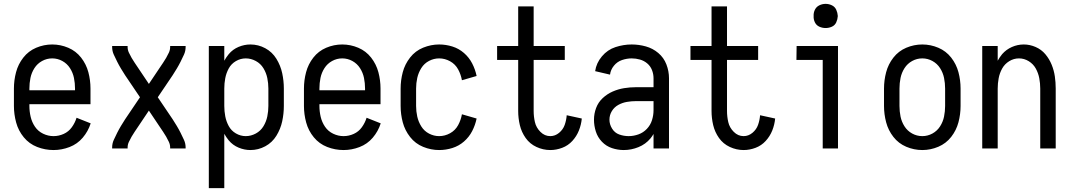

<svg xmlns="http://www.w3.org/2000/svg" viewBox="-20 -768 5540 993"><path d="M257 8Q213 8 172 -8Q131 -24 103 -58Q75 -92 63.5 -134.5Q52 -177 52 -220V-310Q52 -353 63 -394.5Q74 -436 100.5 -470Q127 -504 167 -521Q207 -538 250 -538Q293 -538 333 -521Q373 -504 399.5 -470Q426 -436 437 -394.5Q448 -353 448 -310V-229H132V-220Q132 -192 138.5 -164Q145 -136 161 -112.5Q177 -89 203 -76.5Q229 -64 257 -64Q284 -64 309.5 -75.5Q335 -87 351.5 -110Q368 -133 376 -159L449 -130Q436 -89 408 -56Q380 -23 339.5 -7.5Q299 8 257 8ZM132 -301H368V-310Q368 -338 362.5 -365Q357 -392 342 -415.5Q327 -439 302.5 -452.5Q278 -466 250 -466Q222 -466 197.5 -452.5Q173 -439 158 -415.5Q143 -392 137.5 -365Q132 -338 132 -310Z M560 0V-5Q560 -26 568.5 -44.5Q577 -63 586 -81Q595 -99 605.5 -116.5Q616 -134 627 -151L704 -265L627 -379Q616 -396 605.5 -413.5Q595 -431 586 -449Q577 -467 568.5 -485.5Q560 -504 560 -525V-530H640V-525Q640 -510 646.5 -496Q653 -482 660.5 -469Q668 -456 676.5 -443.5Q685 -431 693 -419L750 -334L807 -419Q815 -431 823.5 -443.5Q832 -456 839.5 -469Q847 -482 853.5 -496Q860 -510 860 -525V-530H940V-525Q940 -504 931.5 -485.5Q923 -467 914 -449Q905 -431 894.5 -413.5Q884 -396 873 -379L796 -265L873 -151Q884 -134 894.5 -116.5Q905 -99 914 -81Q923 -63 931.5 -44.5Q940 -26 940 -5V0H860V-5Q860 -20 853.5 -34Q847 -48 839.5 -61Q832 -74 823.5 -86.5Q815 -99 807 -111L750 -196L693 -111Q685 -99 676.5 -86.5Q668 -74 660.5 -61Q653 -48 646.5 -34Q640 -20 640 -5V0Z M1060 205V-530H1140V-454Q1150 -472 1163 -488Q1184 -513 1214 -525.5Q1244 -538 1275 -538Q1316 -538 1352 -518.5Q1388 -499 1409.5 -464Q1431 -429 1439.5 -389.5Q1448 -350 1448 -310V-220Q1448 -180 1439.5 -140.5Q1431 -101 1409.5 -66Q1388 -31 1352 -11.5Q1316 8 1275 8Q1244 8 1214 -4.5Q1184 -17 1163 -42Q1150 -58 1140 -76V205ZM1251 -64Q1278 -64 1303 -77.5Q1328 -91 1342.5 -115Q1357 -139 1362.5 -166Q1368 -193 1368 -220V-310Q1368 -337 1362.5 -364Q1357 -391 1342.5 -415Q1328 -439 1303 -452.5Q1278 -466 1251 -466Q1224 -466 1200 -452Q1176 -438 1163 -414Q1150 -390 1145 -363.5Q1140 -337 1140 -310V-220Q1140 -193 1145 -166.5Q1150 -140 1163 -116Q1176 -92 1200 -78Q1224 -64 1251 -64ZM1110 -311V-315Z M1757 8Q1713 8 1672 -8Q1631 -24 1603 -58Q1575 -92 1563.5 -134.5Q1552 -177 1552 -220V-310Q1552 -353 1563 -394.5Q1574 -436 1600.5 -470Q1627 -504 1667 -521Q1707 -538 1750 -538Q1793 -538 1833 -521Q1873 -504 1899.5 -470Q1926 -436 1937 -394.5Q1948 -353 1948 -310V-229H1632V-220Q1632 -192 1638.5 -164Q1645 -136 1661 -112.5Q1677 -89 1703 -76.5Q1729 -64 1757 -64Q1784 -64 1809.5 -75.5Q1835 -87 1851.5 -110Q1868 -133 1876 -159L1949 -130Q1936 -89 1908 -56Q1880 -23 1839.5 -7.5Q1799 8 1757 8ZM1632 -301H1868V-310Q1868 -338 1862.5 -365Q1857 -392 1842 -415.5Q1827 -439 1802.5 -452.5Q1778 -466 1750 -466Q1722 -466 1697.5 -452.5Q1673 -439 1658 -415.5Q1643 -392 1637.5 -365Q1632 -338 1632 -310Z M2251 8Q2209 8 2168.5 -8.5Q2128 -25 2101 -59.5Q2074 -94 2063 -135.5Q2052 -177 2052 -220V-310Q2052 -353 2063 -394.5Q2074 -436 2101 -470.5Q2128 -505 2168.5 -521.5Q2209 -538 2251 -538Q2286 -538 2319.5 -527.5Q2353 -517 2379.5 -494Q2406 -471 2422 -440Q2438 -409 2445 -375L2369 -353Q2364 -382 2349.5 -409Q2335 -436 2308 -451Q2281 -466 2251 -466Q2224 -466 2199 -453Q2174 -440 2159 -416Q2144 -392 2138 -365Q2132 -338 2132 -310V-220Q2132 -192 2138 -165Q2144 -138 2159 -114Q2174 -90 2199 -77Q2224 -64 2251 -64Q2281 -64 2308 -79Q2335 -94 2349.5 -121Q2364 -148 2369 -177L2445 -155Q2438 -121 2422 -90Q2406 -59 2379.5 -36Q2353 -13 2319.5 -2.5Q2286 8 2251 8Z M2826 8Q2789 8 2754.5 -8Q2720 -24 2698.5 -54.5Q2677 -85 2668.5 -121Q2660 -157 2660 -194V-458H2551V-530H2660V-735H2740V-530H2901V-458H2740V-194Q2740 -165 2746.5 -136.5Q2753 -108 2775 -86Q2797 -64 2826 -64Q2851 -64 2871.5 -81Q2892 -98 2900.5 -122Q2909 -146 2911 -172L2989 -155Q2986 -123 2974 -93Q2962 -63 2940 -39Q2918 -15 2887.5 -3.5Q2857 8 2826 8Z M3206 8Q3175 8 3145 -2Q3115 -12 3093 -35Q3071 -58 3061.5 -88Q3052 -118 3052 -149Q3052 -180 3063 -209.5Q3074 -239 3097 -260.5Q3120 -282 3148.5 -294.5Q3177 -307 3207.5 -312Q3238 -317 3269 -317H3360V-363Q3360 -385 3352 -405.5Q3344 -426 3327.5 -440Q3311 -454 3290 -460Q3269 -466 3247 -466Q3222 -466 3197 -457.5Q3172 -449 3155 -428Q3138 -407 3135 -382L3058 -400Q3064 -442 3093 -476.5Q3122 -511 3163.5 -524.5Q3205 -538 3247 -538Q3284 -538 3320 -528Q3356 -518 3384.5 -494Q3413 -470 3426.5 -435Q3440 -400 3440 -363V0H3360V-75Q3353 -63 3344 -52Q3319 -22 3282 -7Q3245 8 3206 8ZM3360 -198V-245H3269Q3246 -245 3222.5 -241Q3199 -237 3178 -225.5Q3157 -214 3144.5 -193.5Q3132 -173 3132 -149Q3132 -125 3145.5 -103Q3159 -81 3182.5 -72.5Q3206 -64 3231.5 -64Q3257 -64 3282 -73Q3307 -82 3325.5 -101.5Q3344 -121 3352 -146.5Q3360 -172 3360 -198Z M3826 8Q3789 8 3754.5 -8Q3720 -24 3698.5 -54.5Q3677 -85 3668.5 -121Q3660 -157 3660 -194V-458H3551V-530H3660V-735H3740V-530H3901V-458H3740V-194Q3740 -165 3746.5 -136.5Q3753 -108 3775 -86Q3797 -64 3826 -64Q3851 -64 3871.5 -81Q3892 -98 3900.5 -122Q3909 -146 3911 -172L3989 -155Q3986 -123 3974 -93Q3962 -63 3940 -39Q3918 -15 3887.5 -3.5Q3857 8 3826 8Z M4235 0V-458H4099L4100 -530H4314V0ZM4250 -623Q4233 -623 4217.5 -630Q4202 -637 4194.5 -652.5Q4187 -668 4188 -685Q4187 -702 4194.5 -717.5Q4202 -733 4217.5 -740.5Q4233 -748 4250 -748Q4267 -748 4282.5 -740.5Q4298 -733 4305 -717.5Q4312 -702 4313 -685Q4312 -668 4305 -652.5Q4298 -637 4282.5 -630Q4267 -623 4250 -623Z M4750 8Q4707 8 4667 -9Q4627 -26 4600.5 -60Q4574 -94 4563 -135.5Q4552 -177 4552 -220V-310Q4552 -353 4563 -394.5Q4574 -436 4600.5 -470Q4627 -504 4667 -521Q4707 -538 4750 -538Q4793 -538 4833 -521Q4873 -504 4899.5 -470Q4926 -436 4937 -394.5Q4948 -353 4948 -310V-220Q4948 -177 4937 -135.5Q4926 -94 4899.5 -60Q4873 -26 4833 -9Q4793 8 4750 8ZM4750 -64Q4778 -64 4802.5 -77.5Q4827 -91 4842 -114.5Q4857 -138 4862.5 -165Q4868 -192 4868 -220V-310Q4868 -338 4862.5 -365Q4857 -392 4842 -415.5Q4827 -439 4802.5 -452.5Q4778 -466 4750 -466Q4722 -466 4697.5 -452.5Q4673 -439 4658 -415.5Q4643 -392 4637.5 -365Q4632 -338 4632 -310V-220Q4632 -192 4637.5 -165Q4643 -138 4658 -114.5Q4673 -91 4697.5 -77.5Q4722 -64 4750 -64Z M5060 0V-530H5140V-454Q5150 -472 5163 -488Q5184 -512 5213.5 -525Q5243 -538 5275 -538Q5306 -538 5336 -525Q5366 -512 5386.5 -487.5Q5407 -463 5419 -433.5Q5431 -404 5435.5 -373Q5440 -342 5440 -310V0H5360V-310Q5360 -337 5355 -363.5Q5350 -390 5337 -413.5Q5324 -437 5300.5 -451.5Q5277 -466 5250 -466Q5223 -466 5199.5 -451.5Q5176 -437 5163 -413.5Q5150 -390 5145 -363.5Q5140 -337 5140 -310V0Z"/></svg>

Font: Iosevka SS01
Style: Regular
Weight: 400
Monospace: yes
Designer: Belleve Invis
Foundry: Belleve Invis
Version: 2.3.3; ttfautohint (v1.8.3)